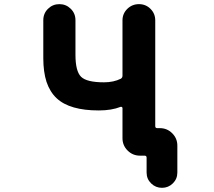

<svg xmlns="http://www.w3.org/2000/svg" viewBox="-20 -775 1040 933"><path d="M692.4 63.5V-8.8Q692.4 -18.6 682.6 -18.6H660.2Q625 -18.6 600.1 -43.5Q575.2 -68.4 575.2 -103.5V-250Q575.2 -252.9 572.3 -254.9Q569.3 -256.8 566.4 -255.9Q522.5 -238.3 460 -238.3Q389.6 -238.3 338.9 -252.9Q287.1 -267.6 254.9 -297.9Q222.7 -328.1 206.1 -377Q190.4 -425.8 190.4 -492.2V-676.8Q190.4 -710 213.4 -732.4Q236.3 -754.9 268.6 -754.9Q300.8 -754.9 323.7 -732.4Q346.7 -710 346.7 -676.8V-508.8Q346.7 -428.7 374 -401.9Q401.4 -375 485.4 -375Q532.2 -375 567.4 -392.6Q575.2 -397.5 575.2 -407.2V-675.8Q575.2 -709 598.6 -731.9Q622.1 -754.9 655.3 -754.9Q688.5 -754.9 711.4 -731.9Q734.4 -709 734.4 -675.8V-162.1Q734.4 -152.3 744.1 -152.3H756.8Q792 -152.3 816.9 -127.4Q841.8 -102.5 841.8 -67.4V63.5Q841.8 94.7 819.8 116.2Q797.9 137.7 767.1 137.7Q736.3 137.7 714.4 116.2Q692.4 94.7 692.4 63.5Z"/></svg>

Font: Rounded-X Mgen+ 1m bold
Style: Bold
Weight: 700
Designer: [Source Han Sans]
Ryoko NISHIZUKA  (kana & ideographs); Paul D. Hunt (Latin, Greek & Cyrillic); Wenlong ZHANG  (bopomofo
Version: Version 1.059.20150602